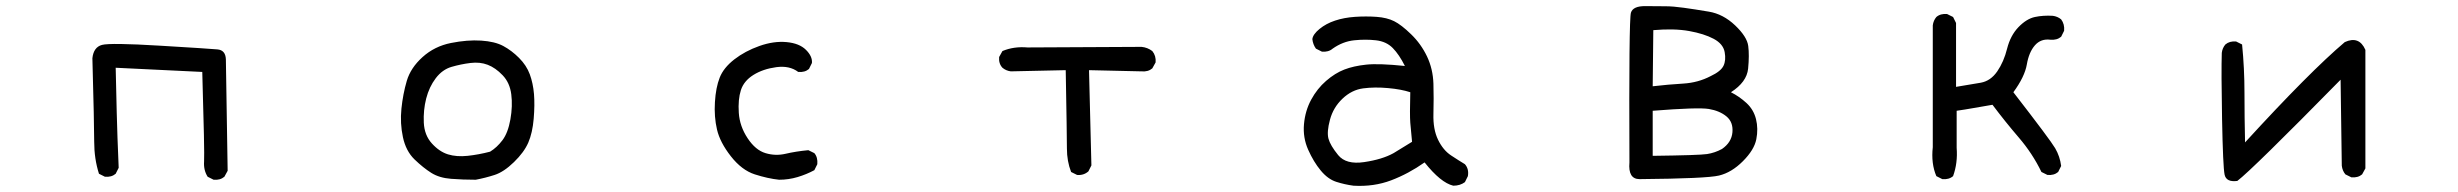

<svg xmlns="http://www.w3.org/2000/svg" viewBox="-20 -582 8040 628"><path d="M678.7 5.9 659.2 -3.9Q645.5 -25.4 647.5 -53.7Q649.4 -82 641.6 -346.7L358.4 -360.4Q362.3 -180.7 364.3 -131.3Q366.2 -82 368.2 -33.2L358.4 -13.7Q344.7 -2 323.2 -3.9L303.7 -13.7Q288.1 -62.5 288.1 -118.7Q288.1 -174.8 282.2 -391.6Q286.1 -427.7 313.5 -435.1Q340.8 -442.4 502.9 -432.6Q665 -422.9 691.4 -420.4Q717.8 -418 718.8 -387.7L724.6 -23.4L713.9 -3.9Q700.2 7.8 678.7 5.9Z M1536.1 5.9Q1494.1 5.9 1455.6 2.9Q1417 0 1390.6 -16.6Q1364.3 -33.2 1335.9 -60.5Q1307.6 -87.9 1297.9 -133.3Q1288.1 -178.7 1293 -226.6Q1297.9 -274.4 1310.5 -317.4Q1323.2 -360.4 1362.3 -395.5Q1401.4 -430.7 1455.1 -441.4Q1508.8 -452.1 1553.7 -449.2Q1598.6 -446.3 1626 -431.6Q1653.3 -417 1677.7 -392.6Q1702.1 -368.2 1712.9 -338.9Q1723.6 -309.6 1726.6 -274.4Q1729.5 -239.3 1725.6 -193.4Q1721.7 -147.5 1708 -115.7Q1694.3 -84 1661.1 -51.8Q1627.9 -19.5 1597.7 -9.8Q1567.4 0 1536.1 5.9ZM1583 -85.9Q1605.5 -99.6 1623.5 -123.5Q1641.6 -147.5 1649.4 -191.4Q1657.2 -235.4 1652.3 -273.4Q1647.5 -311.5 1624 -335.9Q1600.6 -360.4 1575.2 -370.1Q1549.8 -379.9 1518.6 -376Q1487.3 -372.1 1457 -363.3Q1426.8 -354.5 1405.3 -326.2Q1383.8 -297.9 1374 -259.8Q1364.3 -221.7 1366.2 -180.7Q1368.2 -139.6 1392.6 -112.8Q1417 -85.9 1445.3 -77.1Q1473.6 -68.4 1509.8 -72.3Q1545.9 -76.2 1583 -85.9Z M2528.3 5.9Q2491.2 2 2448.7 -11.7Q2406.2 -25.4 2370.6 -70.8Q2335 -116.2 2325.2 -158.2Q2315.4 -200.2 2318.4 -248Q2321.3 -295.9 2334 -328.1Q2346.7 -360.4 2381.8 -387.7Q2417 -415 2463.9 -431.6Q2510.7 -448.2 2552.7 -444.3Q2594.7 -440.4 2616.2 -418.9Q2637.7 -397.5 2635.7 -376L2626 -356.4Q2612.3 -344.7 2590.8 -346.7Q2562.5 -368.2 2519 -362.3Q2475.6 -356.4 2444.3 -336.9Q2413.1 -317.4 2403.3 -287.1Q2393.6 -256.8 2396.5 -212.9Q2399.4 -168.9 2425.3 -129.9Q2451.2 -90.8 2483.9 -81.1Q2516.6 -71.3 2549.8 -79.1Q2583 -86.9 2624 -90.8L2643.6 -81.1Q2655.3 -67.4 2653.3 -44.9L2643.6 -25.4Q2618.2 -11.7 2588.9 -2.9Q2559.6 5.9 2528.3 5.9Z M3502.9 -9.8 3483.4 -19.5Q3469.7 -54.7 3469.7 -96.2Q3469.7 -137.7 3465.8 -352.5L3286.1 -348.6Q3270.5 -350.6 3258.8 -360.4Q3246.1 -374 3248 -395.5L3258.8 -415Q3295.9 -430.7 3340.8 -426.8L3713.9 -428.7Q3733.4 -426.8 3749 -415Q3761.7 -399.4 3759.8 -377.9L3749 -358.4Q3735.4 -346.7 3713.9 -348.6L3542 -352.5L3549.8 -41L3540 -21.5Q3524.4 -7.8 3502.9 -9.8Z M4407.2 25.4Q4377.9 21.5 4350.6 12.7Q4323.2 3.9 4299.8 -24.4Q4276.4 -52.7 4258.8 -92.3Q4241.2 -131.8 4245.1 -175.8Q4249 -219.7 4268.6 -255.9Q4288.1 -292 4317.4 -317.4Q4346.7 -342.8 4377 -354.5Q4407.2 -366.2 4448.7 -370.6Q4490.2 -375 4575.2 -366.2Q4556.6 -403.3 4535.6 -424.8Q4514.6 -446.3 4480.5 -450.2Q4446.3 -454.1 4409.2 -450.2Q4372.1 -446.3 4338.9 -422.9Q4325.2 -411.1 4303.7 -413.1L4284.2 -422.9Q4274.4 -436.5 4272.5 -454.1Q4274.4 -469.7 4295.9 -487.3Q4317.4 -504.9 4346.7 -514.6Q4376 -524.4 4412.1 -526.9Q4448.2 -529.3 4482.4 -526.9Q4516.6 -524.4 4540 -512.7Q4563.5 -501 4595.7 -469.7Q4627.9 -438.5 4647.5 -397.5Q4667 -356.4 4668.5 -308.1Q4669.9 -259.8 4668.5 -209.5Q4667 -159.2 4683.6 -125Q4700.2 -90.8 4726.1 -73.7Q4752 -56.6 4771.5 -44.9Q4785.2 -29.3 4781.2 -5.9L4771.5 13.7Q4755.9 25.4 4733.4 25.4Q4692.4 15.6 4639.6 -50.8Q4586.9 -13.7 4530.3 7.8Q4473.6 29.3 4407.2 25.4ZM4538.1 -81.1 4598.6 -118.2Q4594.7 -155.3 4592.8 -180.7Q4590.8 -206.1 4592.8 -280.3Q4563.5 -290 4520 -293.9Q4476.6 -297.9 4439 -293Q4401.4 -288.1 4371.1 -259.3Q4340.8 -230.5 4330.1 -190.4Q4319.3 -150.4 4325.2 -128.4Q4331.1 -106.4 4356.9 -74.7Q4382.8 -43 4441.9 -51.8Q4501 -60.5 4538.1 -81.1Z M5342.8 3.9Q5304.7 3.9 5309.6 -50.8Q5307.6 -518.6 5314.5 -540.5Q5321.3 -562.5 5362.3 -562Q5403.3 -561.5 5427.7 -561.5Q5452.1 -561.5 5487.3 -556.6Q5522.5 -551.8 5569.3 -543.9Q5616.2 -536.1 5655.3 -499Q5694.3 -461.9 5698.2 -431.6Q5702.1 -401.4 5697.8 -357.4Q5693.4 -313.5 5641.6 -280.3Q5668.9 -266.6 5692.4 -245.1Q5715.8 -223.6 5723.6 -192.4Q5731.4 -161.1 5724.6 -126.5Q5717.8 -91.8 5680.7 -54.7Q5643.6 -17.6 5602.5 -7.8Q5561.5 2 5342.8 3.9ZM5612.3 -94.7Q5643.6 -116.2 5646.5 -149.4Q5649.4 -182.6 5627 -201.2Q5604.5 -219.7 5569.3 -225.6Q5534.2 -231.4 5385.7 -219.7V-72.3Q5538.1 -74.2 5563.5 -78.1Q5588.9 -82 5612.3 -94.7ZM5575.2 -333Q5608.4 -348.6 5617.2 -366.7Q5626 -384.8 5621.1 -411.6Q5616.2 -438.5 5585 -455.1Q5553.7 -471.7 5504.9 -480.5Q5456.1 -489.3 5387.7 -483.4L5385.7 -299.8Q5436.5 -305.7 5485.4 -308.6Q5534.2 -311.5 5575.2 -333Z M6333 3.9 6313.5 -5.9Q6295.9 -46.9 6301.8 -100.6V-499Q6303.7 -514.6 6313.5 -526.4Q6327.1 -538.1 6348.6 -536.1L6368.2 -526.4L6377.9 -506.8V-297.9Q6426.8 -305.7 6459 -311.5Q6491.2 -317.4 6512.7 -348.6Q6534.2 -379.9 6544.9 -422.9Q6555.7 -465.8 6582 -493.2Q6608.4 -520.5 6635.7 -526.4Q6663.1 -532.2 6694.3 -530.3Q6710 -528.3 6721.7 -518.6Q6733.4 -502.9 6731.4 -481.4L6721.7 -461.9Q6708 -450.2 6686.5 -452.1Q6655.3 -456.1 6635.7 -433.6Q6616.2 -411.1 6609.4 -371.1Q6602.5 -331.1 6565.4 -280.3Q6686.5 -124 6702.1 -97.2Q6717.8 -70.3 6721.7 -39.1L6711.9 -19.5Q6698.2 -7.8 6676.8 -9.8L6657.2 -19.5Q6627.9 -80.1 6583 -132.3Q6538.1 -184.6 6497.1 -239.3Q6461.9 -233.4 6434.6 -228.5Q6407.2 -223.6 6379.9 -219.7V-98.6Q6383.8 -48.8 6368.2 -5.9Q6354.5 5.9 6333 3.9Z M7297.9 9.8Q7261.7 14.6 7256.3 -10.7Q7251 -36.1 7248 -192.4Q7245.1 -348.6 7247.1 -409.2Q7249 -424.8 7258.8 -436.5Q7272.5 -448.2 7293.9 -446.3L7313.5 -436.5Q7321.3 -358.4 7321.3 -278.3Q7321.3 -198.2 7323.2 -116.2Q7534.2 -346.7 7649.4 -444.3Q7696.3 -465.8 7716.8 -418.9V-31.2L7706.1 -11.7Q7692.4 0 7670.9 -2L7651.4 -11.7Q7641.6 -23.4 7639.6 -40L7635.7 -321.3Q7346.7 -27.3 7297.9 9.8Z"/></svg>

Font: NaikaiFont
Style: Regular-Lite
Weight: 400
Version: Version 1.67